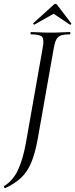

<svg xmlns="http://www.w3.org/2000/svg" viewBox="-47 -793 394 1006"><path d="M-20 193Q-22 194 -25 189Q-28 184 -26 182Q21 154 47 98Q73 42 88 -40L177 -544Q185 -587 173.5 -600Q162 -613 115 -613Q113 -613 113 -619Q113 -625 115 -625Q135 -625 161 -623.5Q187 -622 216 -622Q249 -622 274.5 -623.5Q300 -625 319 -625Q322 -625 322 -619Q322 -613 319 -613Q288 -613 272 -607Q256 -601 248 -586Q240 -571 235 -542L151 -67Q137 11 116.5 59.5Q96 108 63.5 138.5Q31 169 -20 193ZM133 -664Q132 -663 128.5 -666Q125 -669 127 -671L234 -768Q238 -773 243.5 -773Q249 -773 252 -768L326 -671Q328 -669 325 -665.5Q322 -662 319 -664L234 -721Z"/></svg>

Font: Cormorant
Style: Italic
Weight: 400
Italic angle: -10°
Designer: Christian Thalmann (Catharsis Fonts)
Foundry: Catharsis Fonts
Version: Version 4.000